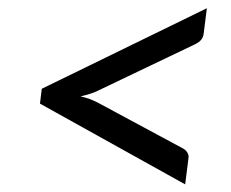

<svg xmlns="http://www.w3.org/2000/svg" viewBox="-20 -576 574 478"><path d="M84 -355 495 -555.5 487 -492Q486 -483.5 481 -477.2Q476 -471 466 -466L227.5 -352Q217 -346.5 205.2 -342.8Q193.5 -339 180.5 -336Q192.5 -333.5 203.2 -329.5Q214 -325.5 223.5 -320.5L434.5 -207Q442 -203 445.8 -197.2Q449.5 -191.5 449.5 -186Q449.5 -185.5 448.8 -179Q448 -172.5 446.8 -162.8Q445.5 -153 444 -141Q442.5 -129 441 -117L79.5 -318Z"/></svg>

Font: LatoHex
Style: Italic
Weight: 400
Italic angle: -7°
Designer: Lukasz Dziedzic
Foundry: tyPoland Lukasz Dziedzic
Version: Version 1.104; Western+Polish opensource